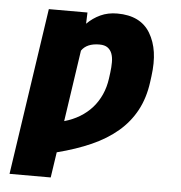

<svg xmlns="http://www.w3.org/2000/svg" viewBox="-53 -604 810 858"><g transform="rotate(5 351.5 -175.0)"><path d="M21.3 203.1 132.1 -545.5H305.4L303.6 -495Q330.3 -521.7 363.6 -537.1Q397 -552.6 438.9 -552.6Q543.3 -552.6 587 -479.8Q609.4 -442.1 616.3 -394.9Q623.2 -347.7 615.1 -286.9L611.5 -259.9Q601.9 -188.2 572.1 -132.8Q542.3 -77.4 493.1 -35.3Q443.9 6.7 376.1 36.9Q308.2 67.1 223 88.8L206 203.1ZM426.8 -259.9 430.4 -286.9Q433.6 -311.4 433.6 -333.5Q433.6 -355.5 427.6 -372Q421.5 -388.5 408.2 -398.1Q394.9 -407.7 371.4 -407.7Q314.6 -407.7 291.2 -373.2L244 -52.9Q282 -63.6 313.4 -82.6Q344.8 -101.6 368.3 -128Q391.7 -154.5 406.6 -187.7Q421.5 -220.9 426.8 -259.9Z"/></g></svg>

Font: Inter P Black
Style: Italic
Weight: 900
Italic angle: -9.40001°
Designer: Rasmus Andersson
Foundry: rsms
Version: Version 3.018;git-588b23468